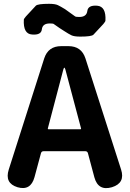

<svg xmlns="http://www.w3.org/2000/svg" viewBox="-20 -983 681 1007"><path d="M72 -1Q3 -22 26 -94L212 -677Q233 -741 301 -741H339Q407 -741 428 -677L615 -94Q638 -23 567 -1Q495 20 475 -53L441 -180Q438 -190 427 -190H209Q198 -190 195 -180L161 -54Q141 19 72 -1ZM231 -310Q230 -305 235 -305H401Q406 -305 405 -310L323 -618Q320 -628 317.5 -628Q315 -628 312 -618ZM401 -791Q369 -791 354.5 -798Q340 -805 317 -820Q294 -834 262 -857Q259 -860 241 -860Q203 -860 199.5 -829Q196 -798 148 -802Q101 -805 105 -880Q105 -884 116 -897Q142 -925 168 -953Q178 -963 237 -963Q269 -963 283.5 -956Q298 -949 321 -935Q343 -920 374 -897Q378 -894 396 -894Q434 -894 438 -925.5Q442 -957 490 -953Q537 -949 533 -875Q533 -870 522 -857Q496 -829 470 -801Q460 -791 401 -791Z"/></svg>

Font: Resource Han Rounded KR
Style: Bold
Weight: 700
Designer: Cyano Hao (round all glyphs); Ryoko NISHIZUKA 西塚涼子 (kana, bopomofo & ideographs); Paul D. Hunt (Latin, Greek & Cyrillic)
Foundry: Cyano Hao
Version: 0.990